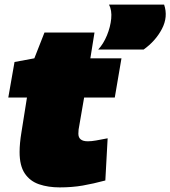

<svg xmlns="http://www.w3.org/2000/svg" viewBox="-20 -803 739 833"><path d="M447 -203 437 -20Q385 -6 339 2Q293 10 239 10Q189 10 149.5 -3.5Q110 -17 87.5 -50.5Q65 -84 65 -143Q65 -181 73 -229L97 -380H16L43 -534L129 -550L173 -662H390L372 -550H507L478 -380H345L321 -241Q320 -232 320 -223Q320 -190 361 -190Q377 -190 396.5 -193.5Q416 -197 447 -203ZM406 -588Q429 -613 444 -649.5Q459 -686 462.5 -722Q466 -758 453 -783H692Q710 -730 682.5 -677.5Q655 -625 603 -588Z"/></svg>

Font: Georama Extended Black
Style: Italic
Weight: 900
Width: 7
Italic angle: -9°
Designer: Jean-Baptiste Levee
Foundry: Production Type
Version: Version 1.000